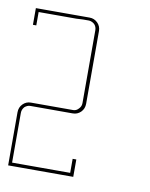

<svg xmlns="http://www.w3.org/2000/svg" viewBox="-61 -828 432 553"><g transform="rotate(10 155.0 -551.0)"><path d="M190.4 -748Q190.4 -748 190.4 -742.2Q190.4 -736.3 190.4 -733.4Q190.4 -733.4 190.4 -705.1Q190.4 -677.7 190.4 -642.6Q190.4 -618.2 190.4 -594.7Q190.4 -571.3 190.4 -552.7Q190.4 -552.7 190.4 -550.8Q190.4 -548.8 190.4 -535.2Q190.4 -520.5 180.7 -510.7Q170.9 -501 157.2 -501Q157.2 -501 150.4 -501Q144.5 -501 139.6 -501Q139.6 -501 106.4 -501Q72.3 -501 49.8 -501Q49.8 -501 47.9 -501Q45.9 -501 33.2 -501Q24.4 -501 16.6 -494.1Q9.8 -486.3 9.8 -476.6Q9.8 -476.6 9.8 -469.7Q9.8 -462.9 9.8 -458Q9.8 -458 9.8 -438.5Q9.8 -418.9 9.8 -393.6Q9.8 -377 9.8 -360.4Q9.8 -343.8 9.8 -331.1Q9.8 -331.1 36.1 -331.1Q62.5 -331.1 95.7 -331.1Q118.2 -331.1 140.6 -331.1Q163.1 -331.1 179.7 -331.1Q179.7 -331.1 179.7 -346.7Q179.7 -361.3 179.7 -372.1Q179.7 -372.1 183.6 -372.1Q187.5 -372.1 190.4 -372.1Q190.4 -372.1 190.4 -352.5Q190.4 -334 190.4 -321.3Q190.4 -321.3 188.5 -321.3Q187.5 -321.3 186.5 -321.3Q182.6 -321.3 179.7 -321.3Q179.7 -321.3 152.3 -321.3Q125 -321.3 88.9 -321.3Q65.4 -321.3 42 -321.3Q17.6 -321.3 0 -321.3Q0 -321.3 0 -322.3Q0 -323.2 0 -325.2Q0 -328.1 0 -331.1Q0 -331.1 0 -335Q0 -339.8 0 -350.6Q0 -370.1 0 -394.5Q0 -412.1 0 -428.7Q0 -445.3 0 -458Q0 -458 0 -460Q0 -462.9 0 -476.6Q0 -491.2 9.8 -501Q19.5 -510.7 33.2 -510.7Q33.2 -510.7 39.1 -510.7Q45.9 -510.7 49.8 -510.7Q49.8 -510.7 84 -510.7Q117.2 -510.7 139.6 -510.7Q139.6 -510.7 142.6 -510.7Q144.5 -510.7 157.2 -510.7Q166 -510.7 172.9 -518.6Q179.7 -525.4 179.7 -535.2Q179.7 -535.2 179.7 -542Q179.7 -548.8 179.7 -553.7Q179.7 -553.7 179.7 -581.1Q179.7 -608.4 179.7 -643.6Q179.7 -667 179.7 -690.4Q179.7 -713.9 179.7 -732.4Q179.7 -732.4 179.7 -734.4Q179.7 -736.3 179.7 -748Q179.7 -757.8 173.8 -764.6Q167 -771.5 157.2 -772.5Q157.2 -772.5 150.4 -772.5Q144.5 -772.5 139.6 -772.5Q139.6 -772.5 120.1 -771.5Q100.6 -771.5 74.2 -771.5Q57.6 -771.5 40 -771.5Q23.4 -771.5 9.8 -771.5Q9.8 -771.5 9.8 -756.8Q9.8 -742.2 9.8 -732.4Q9.8 -732.4 5.9 -732.4Q2.9 -732.4 0 -732.4Q0 -732.4 0 -747.1Q0 -761.7 0 -771.5Q0 -771.5 0 -774.4Q0 -778.3 0 -781.2Q0 -781.2 21.5 -781.2Q43 -781.2 70.3 -781.2Q88.9 -781.2 107.4 -781.2Q126 -781.2 139.6 -781.2Q139.6 -781.2 139.6 -779.3Q139.6 -777.3 139.6 -776.4Q139.6 -776.4 139.6 -778.3Q139.6 -779.3 139.6 -781.2Q139.6 -781.2 146.5 -781.2Q152.3 -781.2 157.2 -781.2Q170.9 -781.2 180.7 -771.5Q190.4 -761.7 190.4 -748Z"/></g></svg>

Font: Reach
Style: Line
Weight: 400
Designer: Billy Harris
Version: Reach Line